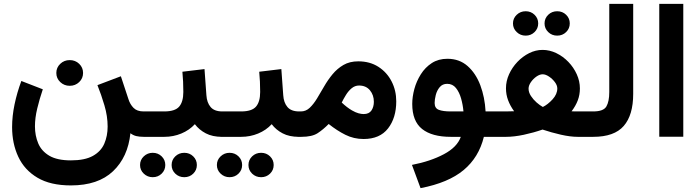

<svg xmlns="http://www.w3.org/2000/svg" viewBox="-20 -707 3618 992"><path d="M271 -330.1Q271 -357.9 291.3 -377.2Q311.5 -396.5 340.3 -396.5Q369.1 -396.5 389.2 -377.2Q409.2 -357.9 409.2 -330.1Q409.2 -302.2 389.2 -283Q369.1 -263.7 340.3 -263.7Q311.5 -263.7 291.3 -283Q271 -302.2 271 -330.1ZM346.2 121.6Q418.5 121.6 460 98.4Q501.5 75.2 518.8 35.4Q536.1 -4.4 536.1 -53.2Q536.1 -106.9 519.5 -162.8Q502.9 -218.8 483.4 -267.1L604.5 -313L643.6 -194.8Q651.9 -168 669.9 -149.7Q688 -131.3 721.7 -131.3H740.2V0H723.6Q700.2 0 684.1 -3.9Q668 -7.8 653.8 -18.6Q641.1 104.5 564 177.7Q486.8 251 346.2 251Q240.7 251 173.6 211.2Q106.4 171.4 74.5 103Q42.5 34.7 42.5 -50.3Q42.5 -106.9 55.2 -167.7Q67.9 -228.5 90.3 -288.6L201.2 -245.6Q184.1 -195.3 172.4 -146.5Q160.6 -97.7 160.6 -54.2Q160.6 -6.3 177.5 33.7Q194.3 73.7 234.9 97.7Q275.4 121.6 346.2 121.6Z M721.7 -131.3H829.1Q884.3 -131.3 905.8 -156.2Q927.2 -181.2 927.2 -231.9Q927.2 -259.3 926 -285.2Q924.8 -311 922.4 -336.4L1036.6 -350.1L1046.4 -215.3Q1048.8 -176.8 1068.1 -154.1Q1087.4 -131.3 1128.4 -131.3H1138.2V0H1127.4Q1077.6 0 1043.2 -18.1Q1008.8 -36.1 986.8 -65.4Q958 -34.2 916.7 -17.1Q875.5 0 829.1 0H721.7ZM866.7 145.5Q866.7 119.1 885.7 100.8Q904.8 82.5 932.1 82.5Q959.5 82.5 978.3 100.8Q997.1 119.1 997.1 145.5Q997.1 171.9 978.3 190.2Q959.5 208.5 932.1 208.5Q904.8 208.5 885.7 190.2Q866.7 171.9 866.7 145.5ZM703.6 145.5Q703.6 119.1 722.9 100.8Q742.2 82.5 769 82.5Q796.4 82.5 815.2 100.8Q834 119.1 834 145.5Q834 171.9 815.2 190.2Q796.4 208.5 769 208.5Q742.2 208.5 722.9 190.2Q703.6 171.9 703.6 145.5Z M1118.7 -131.3H1226.1Q1281.2 -131.3 1302.7 -156.2Q1324.2 -181.2 1324.2 -231.9Q1324.2 -259.3 1323 -285.2Q1321.8 -311 1319.3 -336.4L1433.6 -350.1L1443.4 -215.3Q1445.8 -176.8 1465.1 -154.1Q1484.4 -131.3 1525.4 -131.3H1535.2V0H1524.4Q1474.6 0 1440.2 -18.1Q1405.8 -36.1 1383.8 -65.4Q1355 -34.2 1313.7 -17.1Q1272.5 0 1226.1 0H1118.7ZM1263.7 145.5Q1263.7 119.1 1282.7 100.8Q1301.8 82.5 1329.1 82.5Q1356.4 82.5 1375.2 100.8Q1394 119.1 1394 145.5Q1394 171.9 1375.2 190.2Q1356.4 208.5 1329.1 208.5Q1301.8 208.5 1282.7 190.2Q1263.7 171.9 1263.7 145.5ZM1100.6 145.5Q1100.6 119.1 1119.9 100.8Q1139.2 82.5 1166 82.5Q1193.4 82.5 1212.2 100.8Q1231 119.1 1231 145.5Q1231 171.9 1212.2 190.2Q1193.4 208.5 1166 208.5Q1139.2 208.5 1119.9 190.2Q1100.6 171.9 1100.6 145.5Z M1858.4 11.2Q1808.1 11.2 1764.6 -10.5Q1721.2 -32.2 1678.2 -66.4Q1650.4 -38.1 1621.3 -19Q1592.3 0 1537.1 0H1516.6V-131.3H1534.7Q1560.5 -131.3 1580.3 -150.1Q1600.1 -168.9 1617.9 -198.2Q1635.7 -227.5 1654.8 -260.7Q1673.8 -293.9 1698 -323.2Q1722.2 -352.5 1754.4 -371.3Q1786.6 -390.1 1831.1 -390.1Q1891.1 -390.1 1935.3 -361.6Q1979.5 -333 2003.4 -286.1Q2027.3 -239.3 2027.3 -183.6Q2027.3 -98.1 1984.9 -43.5Q1942.4 11.2 1858.4 11.2ZM1835 -265.1Q1814 -265.1 1797.1 -251.2Q1780.3 -237.3 1767.6 -216.8Q1754.9 -196.3 1745.6 -177.2Q1772.9 -151.4 1798.3 -136.7Q1816.9 -126 1832 -121.8Q1847.2 -117.7 1858.9 -117.7Q1886.7 -117.7 1899.2 -136.2Q1911.6 -154.8 1911.6 -181.2Q1911.6 -215.8 1891.4 -240.5Q1871.1 -265.1 1835 -265.1Z M2291.5 -403.3Q2353.5 -403.3 2396 -365.7Q2438.5 -328.1 2461.7 -266.4Q2484.9 -204.6 2488.8 -131.3H2529.3V0H2480Q2454.1 106 2375.5 171.6Q2296.9 237.3 2152.8 265.1L2108.4 145Q2204.1 126.5 2273.2 89.8Q2342.3 53.2 2360.8 0H2309.1Q2211.9 0 2160.9 -40.5Q2109.9 -81.1 2109.9 -169.9Q2109.9 -206.5 2120.8 -247.1Q2131.8 -287.6 2154.3 -323.2Q2176.8 -358.9 2210.9 -381.1Q2245.1 -403.3 2291.5 -403.3ZM2307.6 -131.3H2374.5Q2371.6 -165.5 2362.3 -198.2Q2353 -231 2335.7 -252.4Q2318.4 -273.9 2290.5 -273.9Q2266.1 -273.9 2251.7 -256.6Q2237.3 -239.3 2231.4 -215.8Q2225.6 -192.4 2225.6 -174.8Q2225.6 -147.5 2247.6 -139.4Q2269.5 -131.3 2307.6 -131.3Z M2793.5 -585.9Q2793.5 -612.3 2812.5 -630.6Q2831.5 -648.9 2858.9 -648.9Q2886.2 -648.9 2905 -630.6Q2923.8 -612.3 2923.8 -585.9Q2923.8 -559.6 2905 -541.3Q2886.2 -522.9 2858.9 -522.9Q2831.5 -522.9 2812.5 -541.3Q2793.5 -559.6 2793.5 -585.9ZM2630.4 -585.9Q2630.4 -612.3 2649.7 -630.6Q2668.9 -648.9 2695.8 -648.9Q2723.1 -648.9 2741.9 -630.6Q2760.7 -612.3 2760.7 -585.9Q2760.7 -559.6 2741.9 -541.3Q2723.1 -522.9 2695.8 -522.9Q2668.9 -522.9 2649.7 -541.3Q2630.4 -559.6 2630.4 -585.9ZM2976.1 -250Q2976.1 -217.3 2965.3 -188.7Q2954.6 -160.2 2933.1 -131.8Q2947.3 -131.3 2959 -131.3Q2970.7 -131.3 2980.5 -131.3H3026.9V0H2964.8Q2926.8 0 2877.4 -11.2Q2828.1 -22.5 2783.2 -37.6Q2736.8 -21.5 2686.3 -10.7Q2635.7 0 2595.2 0H2511.2V-131.3H2582Q2594.7 -131.3 2606.7 -131.6Q2618.7 -131.8 2636.2 -132.3Q2615.7 -160.6 2605 -189.5Q2594.2 -218.3 2594.2 -251Q2594.2 -288.1 2610.1 -323.2Q2626 -358.4 2653.1 -387Q2680.2 -415.5 2713.9 -432.4Q2747.6 -449.2 2783.2 -449.2Q2819.8 -449.2 2854.5 -432.4Q2889.2 -415.5 2916.5 -387.2Q2943.8 -358.9 2960 -323.2Q2976.1 -287.6 2976.1 -250ZM2783.7 -323.2Q2768.6 -323.2 2751.7 -311.5Q2734.9 -299.8 2722.9 -282.5Q2710.9 -265.1 2710.9 -249Q2710.9 -230 2723.1 -211.2Q2735.4 -192.4 2752.4 -177.5Q2769.5 -162.6 2784.7 -154.3Q2810.5 -167 2835 -193.8Q2859.4 -220.7 2859.4 -250Q2859.4 -266.1 2846.7 -283Q2834 -299.8 2816.4 -311.5Q2798.8 -323.2 2783.7 -323.2Z M3008.8 -131.3H3045.4Q3098.1 -131.3 3113 -157Q3127.9 -182.6 3127.9 -231.4V-687H3251.5V-222.2Q3251.5 -112.3 3202.6 -56.2Q3153.8 0 3044.9 0H3008.8Z M3510.3 -687V-0.5H3386.2V-687Z"/></svg>

Font: Vazirmatn RD
Style: Bold
Weight: 700
Designer: Saber Rastikerdar
Foundry: Saber Rastikerdar
Version: Version 32.102